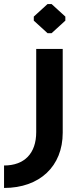

<svg xmlns="http://www.w3.org/2000/svg" viewBox="-70 -741 380 949"><path d="M165 -577H185L253 -639V-659L185 -721H165L97 -659V-639ZM-50 188C126 188 240 81 240 -85V-499H109V-88C109 17 51 77 -50 77Z"/></svg>

Font: Hejaz SemiBold
Style: Regular
Weight: 600
Designer: Bandar Raffah (Arabic) and Santiago Orozco (Latin)
Foundry: Caramella and Typemade
Version: Version 1.010;hotconv 1.0.109;makeotfexe 2.5.65596